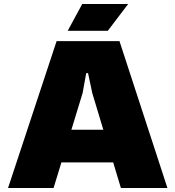

<svg xmlns="http://www.w3.org/2000/svg" viewBox="-20 -933 871 953"><path d="M20 0 261 -729H573L811 0H580L438 -471L417 -570H408L390 -471L246 0ZM269 -127 318 -289H509L558 -127ZM316 -780 388 -913H616L515 -780Z"/></svg>

Font: Hubot Sans Condensed ExtraLight Black
Style: Regular
Weight: 900
Version: Version 2.000